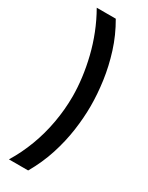

<svg xmlns="http://www.w3.org/2000/svg" viewBox="-211 -731 682 882"><g transform="rotate(30 130.0 -290.5)"><path d="M17 -693H118Q156 -628 178 -558Q200 -488 209.5 -419.5Q219 -351 219 -288Q219 -226 209.5 -158.5Q200 -91 178 -22.5Q156 46 118 112H16Q51 55 75.5 -10Q100 -75 112.5 -145Q125 -215 125 -284Q125 -331 118.5 -382.5Q112 -434 99 -487Q86 -540 65.5 -592Q45 -644 17 -693Z"/></g></svg>

Font: Bricolage Grotesque 96pt
Style: Regular
Weight: 400
Version: Version 1.001;gftools[0.9.33.dev8+g029e19f]